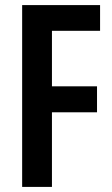

<svg xmlns="http://www.w3.org/2000/svg" viewBox="-20 -734 441 754"><path d="M184 0H67V-714H373V-613H184V-395H361V-293H184Z"/></svg>

Font: Noto Sans Arabic ExtCond SemBd
Style: Regular
Weight: 600
Width: 2
Designer: Monotype Design Team, Nadine Chahine, Nizar Qandah and Khaled Hosny
Foundry: Monotype Imaging Inc.
Version: Version 2.012; ttfautohint (v1.8.4.7-5d5b)